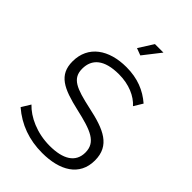

<svg xmlns="http://www.w3.org/2000/svg" viewBox="-271 -1038 1150 1150"><g transform="rotate(45 303.5 -463.5)"><path d="M406 -933H334L275 -840L320 -823ZM538 -633C478 -685 406 -715 311 -715C163 -715 58 -643 58 -511C58 -396 137 -360 285 -326C426 -294 499 -267 499 -179C499 -96 432 -56 319 -56C210 -56 118 -100 67 -154L32 -97C112 -28 207 6 317 6C466 6 573 -55 573 -186C573 -312 479 -353 327 -385C190 -415 130 -438 130 -521C130 -602 185 -653 310 -653C395 -653 464 -622 504 -577Z"/></g></svg>

Font: Raleway Reg
Style: Regular
Weight: 400
Designer: Matt McInerney, Pablo Impallari, Rodrigo Fuenzalida
Foundry: Matt McInerney, Pablo Impallari, Rodrigo Fuenzalida
Version: Version 3.00 July 28, 2015